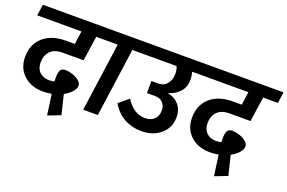

<svg xmlns="http://www.w3.org/2000/svg" viewBox="-105 -1056 2338 1566"><g transform="rotate(20 1064.5 -273.5)"><path d="M325.2 -379.9Q253.4 -379.9 218.3 -342Q183.1 -304.2 183.1 -245.1Q183.1 -190.9 214.6 -160.9Q246.1 -130.9 298.8 -130.9Q320.3 -130.9 342.8 -136.2Q342.8 -142.1 342.3 -153.1Q341.8 -164.1 341.8 -168.9Q341.8 -214.8 353.3 -234.9Q364.7 -254.9 395 -254.9Q424.3 -254.9 457.3 -244.4Q490.2 -233.9 514.6 -213.9Q539.1 -193.8 539.1 -170.9Q539.1 -145 514.6 -116.7Q490.2 -88.4 449.2 -66.9L490.2 103L380.9 145L356 -34.2Q313 -26.9 283.2 -26.9Q178.7 -26.9 113.8 -86.4Q48.8 -146 48.8 -244.1Q48.8 -352.1 120.6 -416.5Q192.4 -481 318.8 -481H394L410.2 -595.2H25.9L40 -691.9H680.2L666 -595.2H538.1L506.8 -379.9Z M969.7 -691.9 955.6 -595.2H851.6L768.6 0H641.6L724.6 -595.2H623.5L637.7 -691.9Z M1528.3 -691.9 1515.1 -595.2H1371.1Q1380.4 -559.1 1380.4 -528.8Q1380.4 -465.8 1343.5 -423.6Q1306.6 -381.3 1242.2 -362.8Q1300.3 -355 1339.4 -312.3Q1378.4 -269.5 1378.4 -201.2Q1378.4 -111.3 1312.5 -54.7Q1246.6 2 1144 2Q1064 2 997.1 -34.2Q930.2 -70.3 886.2 -146L970.2 -215.8Q1038.1 -107.9 1136.2 -107.9Q1187.5 -107.9 1216.8 -135.7Q1246.1 -163.6 1246.1 -212.9Q1246.1 -252.9 1222.4 -279.1Q1198.7 -305.2 1157.2 -305.2H1084V-410.2H1143.1Q1191.9 -410.2 1220 -444.8Q1248 -479.5 1248 -533.2Q1248 -567.9 1235.4 -595.2H913.1L926.3 -691.9Z M1773.9 -379.9Q1702.1 -379.9 1667 -342Q1631.8 -304.2 1631.8 -245.1Q1631.8 -190.9 1663.3 -160.9Q1694.8 -130.9 1747.6 -130.9Q1769 -130.9 1791.5 -136.2Q1791.5 -142.1 1791 -153.1Q1790.5 -164.1 1790.5 -168.9Q1790.5 -214.8 1802 -234.9Q1813.5 -254.9 1843.8 -254.9Q1873 -254.9 1906 -244.4Q1939 -233.9 1963.4 -213.9Q1987.8 -193.8 1987.8 -170.9Q1987.8 -145 1963.4 -116.7Q1939 -88.4 1897.9 -66.9L1939 103L1829.6 145L1804.7 -34.2Q1761.7 -26.9 1731.9 -26.9Q1627.4 -26.9 1562.5 -86.4Q1497.6 -146 1497.6 -244.1Q1497.6 -352.1 1569.3 -416.5Q1641.1 -481 1767.6 -481H1842.8L1858.9 -595.2H1474.6L1488.8 -691.9H2128.9L2114.7 -595.2H1986.8L1955.6 -379.9Z"/></g></svg>

Font: FiraGO SemiBold
Style: Italic
Weight: 600
Italic angle: -8°
Designer: bBox Type GmbH
Foundry: bBox Type GmbH
Version: Version 1.001;PS 001.001;hotconv 1.0.88;makeotf.lib2.5.64775